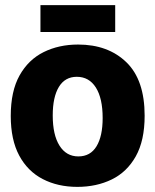

<svg xmlns="http://www.w3.org/2000/svg" viewBox="-20 -716 607 750"><path d="M282 14Q206 14 147 -16.5Q88 -47 55 -108.5Q22 -170 22 -263Q22 -360 56.5 -421.5Q91 -483 150.5 -512.5Q210 -542 285 -542Q402 -542 473.5 -473Q545 -404 545 -264Q545 -167 510.5 -105.5Q476 -44 416.5 -15Q357 14 282 14ZM286 -105Q333 -105 357 -144.5Q381 -184 381 -255Q381 -332 354.5 -374Q328 -416 280 -416Q234 -416 210 -376.5Q186 -337 186 -265Q186 -189 212.5 -147Q239 -105 286 -105ZM138 -591V-696H430V-591Z"/></svg>

Font: Bricolage Grotesque 48pt ExtraBold
Style: Regular
Weight: 800
Designer: Mathieu Triay
Foundry: Atelier Triay
Version: Version 1.000; ttfautohint (v1.8.4.7-5d5b);gftools[0.9.32]